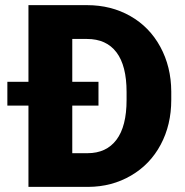

<svg xmlns="http://www.w3.org/2000/svg" viewBox="-20 -731 725 751"><path d="M91.3 0V-710.9H320.3Q414.6 -710.9 489.7 -668.2Q564.9 -625.5 607.2 -547.6Q649.4 -469.7 649.9 -373V-340.3Q649.9 -242.7 608.6 -165.3Q567.4 -87.9 492.4 -44.2Q417.5 -0.5 325.2 0ZM262.7 -578.6V-131.8H322.3Q396 -131.8 435.5 -184.3Q475.1 -236.8 475.1 -340.3V-371.1Q475.1 -474.1 435.5 -526.4Q396 -578.6 320.3 -578.6ZM365.2 -317.9H8.8V-411.1H365.2Z"/></svg>

Font: Roboto Black
Style: Regular
Weight: 900
Designer: Google
Version: Version 2.134; 2016